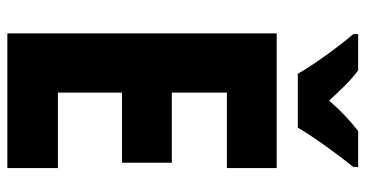

<svg xmlns="http://www.w3.org/2000/svg" viewBox="-250 -720 970 509"><g transform="rotate(90 234.5 -465.0)"><path d="M175 -770H318C342 -812 392 -880 422 -917V-930H327C301 -910 276 -887 246 -853C217 -885 192 -911 166 -930H70V-917C101 -881 153 -810 175 -770ZM425 0V-134H225V-304H411V-436H225V-582H425V-714H68V0Z"/></g></svg>

Font: Noto Sans Khmer UI Condensed ExtraBold
Style: Regular
Weight: 800
Width: 3
Designer: Danh Hong and the Monotype Design Team
Foundry: Monotype Imaging Inc.
Version: Version 2.002